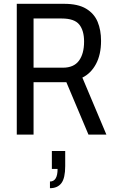

<svg xmlns="http://www.w3.org/2000/svg" viewBox="-20 -706 601 1007"><path d="M68 0V-686H316Q389 -686 431.5 -660.5Q474 -635 492 -591.5Q510 -548 510 -492Q510 -420 483.5 -370.5Q457 -321 412 -299L538 0H444L328 -275H156V0ZM156 -351H310Q367 -351 394 -387.5Q421 -424 421 -488Q421 -546 395.5 -577.5Q370 -609 304 -609H156ZM242 281V246Q282 246 282 180H252V86H322V165Q322 228 302 254.5Q282 281 242 281Z"/></svg>

Font: Archivo Condensed
Style: Regular
Weight: 400
Width: 3
Designer: Hector Gatti
Foundry: Omnibus-Type
Version: Version 2.001; ttfautohint (v1.8.3)